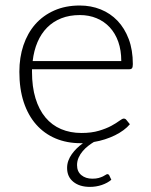

<svg xmlns="http://www.w3.org/2000/svg" viewBox="-20 -526 562 714"><path d="M431 -299Q431 -339 419.8 -370.8Q408.5 -402.5 388 -424.5Q367.5 -446.5 339.2 -458.2Q311 -470 277 -470Q238.5 -470 208 -458Q177.5 -446 155.2 -423.5Q133 -401 119.5 -369.5Q106 -338 101.5 -299ZM99 -268.5V-259Q99 -203 112 -160.5Q125 -118 149 -89.2Q173 -60.5 207 -46Q241 -31.5 283 -31.5Q320.5 -31.5 348 -39.8Q375.5 -48 394.2 -58.2Q413 -68.5 424 -76.8Q435 -85 440 -85Q446.5 -85 450 -80L463 -64Q453.5 -52.5 439.2 -42Q425 -31.5 407.8 -23Q390.5 -14.5 370.5 -8Q350.5 -1.5 329 2Q319 8 308 16.5Q297 25 287.8 35.8Q278.5 46.5 272.5 59.8Q266.5 73 266.5 88Q266.5 112 282.5 125.2Q298.5 138.5 323.5 138.5Q337.5 138.5 347 135.8Q356.5 133 362.8 130Q369 127 373 124.2Q377 121.5 379.5 121.5Q383.5 121.5 386 125.5L394 142.5Q380 154.5 358.8 161.8Q337.5 169 314.5 169Q276 169 252.8 150.2Q229.5 131.5 229.5 98.5Q229.5 84.5 234.2 71.5Q239 58.5 247.2 47Q255.5 35.5 266 25.2Q276.5 15 288.5 6.5H279.5Q228.5 6.5 186.5 -11.2Q144.5 -29 114.5 -63Q84.5 -97 68.2 -146.2Q52 -195.5 52 -259Q52 -312.5 67.2 -357.8Q82.5 -403 111.2 -435.8Q140 -468.5 181.8 -487Q223.5 -505.5 276.5 -505.5Q318.5 -505.5 354.5 -491Q390.5 -476.5 417 -448.8Q443.5 -421 458.8 -380.5Q474 -340 474 -287.5Q474 -276.5 471 -272.5Q468 -268.5 461 -268.5Z"/></svg>

Font: Lato 2
Style: Regular
Weight: 300
Designer: Lukasz Dziedzic with Adam Twardoch and Botio Nikoltchev
Foundry: tyPoland Lukasz Dziedzic
Version: Version 2.015; 2015-08-06; http://www.latofonts.com/